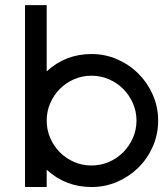

<svg xmlns="http://www.w3.org/2000/svg" viewBox="-20 -735 652 757"><path d="M340.8 2.4Q238.3 2.4 164.1 -65.9V2.4H78.6V-714.8H164.1V-453.6Q238.3 -522 340.8 -522Q394.5 -522 442.1 -501.2Q489.7 -480.5 525.6 -444.6Q561.5 -408.7 582.5 -361.1Q603.5 -313.5 603.5 -259.8Q603.5 -205.6 582.8 -158Q562 -110.4 526.1 -74.7Q490.2 -39.1 442.4 -18.3Q394.5 2.4 340.8 2.4ZM340.8 -82.5Q377 -82.5 409.2 -96.4Q441.4 -110.4 465.6 -134.5Q489.7 -158.7 503.9 -190.9Q518.1 -223.1 518.1 -259.8Q518.1 -295.9 503.9 -328.1Q489.7 -360.4 465.6 -384.5Q441.4 -408.7 409.2 -422.6Q377 -436.5 340.8 -436.5Q304.2 -436.5 272.2 -422.6Q240.2 -408.7 216.1 -384.5Q191.9 -360.4 178 -328.1Q164.1 -295.9 164.1 -259.8Q164.1 -223.1 178 -190.9Q191.9 -158.7 216.1 -134.5Q240.2 -110.4 272.2 -96.4Q304.2 -82.5 340.8 -82.5Z"/></svg>

Font: Proletarsk
Style: Regular
Weight: 400
Designer: Peter Wiegel, original typeface by Carl Albert Fahrenwaldt 1901
Foundry: Peter Wiegel
Version: Version 1.000 2010 initial release